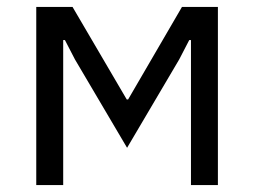

<svg xmlns="http://www.w3.org/2000/svg" viewBox="-20 -536 736 556"><path d="M85 0V-516H190L347 -248H351L507 -516H611V0H533V-420H528L499 -364L348 -108L197 -364L168 -420H163V0Z"/></svg>

Font: Anuphan
Style: Regular
Weight: 400
Designer: Mike Abbink, Paul van der Laan, Pieter van Rosmalen, Mint Tantisuwanna
Foundry: Bold Monday; Cadson Demak
Version: Version 3.002;hotconv 1.0.109;makeotfexe 2.5.65596